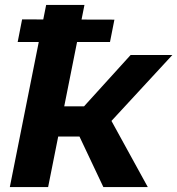

<svg xmlns="http://www.w3.org/2000/svg" viewBox="-20 -762 722 782"><path d="M52 -591 70 -683 446 -682 428 -591ZM401 0 280 -256 409 -315 582 0ZM20 0 168 -742H324L176 0ZM171 -206 195 -329H384L359 -206ZM416 -250 267 -268 512 -538H682Z"/></svg>

Font: MOST Montserrat
Style: Bold Italic
Weight: 700
Italic angle: -11.3°
Designer: Julieta Ulanovsky
Foundry: Julieta Ulanovsky
Version: Version 8.000;March 11, 2024;FontCreator 15.0.0.2926 64-bit